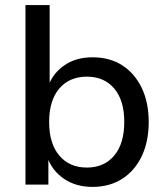

<svg xmlns="http://www.w3.org/2000/svg" viewBox="-20 -725 654 754"><path d="M343 9Q278 9 231 -23Q184 -55 165 -110H170V0H80V-705H175V-386H169Q188 -438 233.5 -469Q279 -500 343 -500Q411 -500 460 -468.5Q509 -437 536.5 -380Q564 -323 564 -246Q564 -169 536.5 -111.5Q509 -54 459.5 -22.5Q410 9 343 9ZM321 -67Q389 -67 428.5 -114Q468 -161 468 -246Q468 -331 428.5 -377.5Q389 -424 321 -424Q253 -424 213 -377.5Q173 -331 173 -246Q173 -161 213 -114Q253 -67 321 -67Z"/></svg>

Font: Nunito Sans 10pt Medium
Style: Regular
Weight: 500
Designer: Vernon Adams
Foundry: Vernon Adams
Version: Version 3.101;gftools[0.9.27]